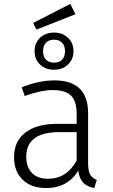

<svg xmlns="http://www.w3.org/2000/svg" viewBox="-20 -941 571 972"><path d="M470 -30 457 11Q421 4 401.5 -16Q382 -36 376 -77Q322 11 213 11Q138 11 94.5 -31.5Q51 -74 51 -145Q51 -226 108.5 -270Q166 -314 268 -314H368V-365Q368 -428 340 -456.5Q312 -485 247 -485Q187 -485 105 -455L90 -499Q178 -534 255 -534Q426 -534 426 -368V-116Q426 -75 436.5 -57Q447 -39 470 -30ZM368 -128V-272H277Q197 -272 155 -241Q113 -210 113 -148Q113 -94 142 -65Q171 -36 223 -36Q317 -36 368 -128ZM352 -682Q352 -641 324.5 -614.5Q297 -588 254 -588Q210 -588 182.5 -614.5Q155 -641 155 -682Q155 -723 182.5 -749.5Q210 -776 254 -776Q297 -776 324.5 -749.5Q352 -723 352 -682ZM198 -682Q198 -654 212.5 -639Q227 -624 254 -624Q280 -624 294.5 -639Q309 -654 309 -682Q309 -709 294.5 -724.5Q280 -740 254 -740Q227 -740 212.5 -724.5Q198 -709 198 -682ZM362 -869 164 -791 148 -825 336 -921Z"/></svg>

Font: Fira Sans Light
Style: Regular
Weight: 300
Designer: bBox Type GmbH & Carrois Corporate GbR & Edenspiekermann AG
Foundry: bBox Type GmbH & Carrois Corporate GbR & Edenspiekermann AG
Version: Version 4.301